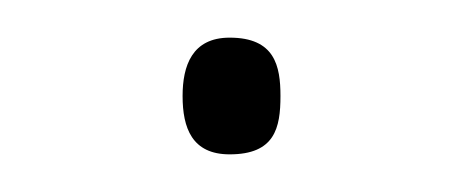

<svg xmlns="http://www.w3.org/2000/svg" viewBox="-20 -125 246 102"><path d="M102 -43C126 -43 129 -57 129 -74C129 -90 126 -105 102 -105C82 -105 77 -90 77 -74C77 -57 82 -43 102 -43Z"/></svg>

Font: Noto Sans Tamil UI Thin
Style: Regular
Weight: 100
Designer: Jelle Bosma - Monotype Design Team
Foundry: Monotype Imaging Inc.
Version: Version 2.004